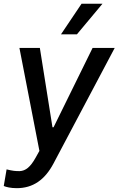

<svg xmlns="http://www.w3.org/2000/svg" viewBox="-30 -802 633 1027"><path d="M59.7 204.5C146 204.5 209.9 160.2 256.4 72.1L583.5 -545.5H465.2L256.4 -121.1H250.7L183.2 -545.5H73.9L180.8 5L160.9 40.8C132.5 92 106.9 111.9 75.3 113.3C52.6 113.6 37.3 111.9 5.3 104L-9.9 192.8C2.5 198.5 27.7 204.5 59.7 204.5ZM296.2 -618.3H381.4L518.1 -782H406.2Z"/></svg>

Font: Margiela Sans Medium
Style: Italic
Weight: 500
Italic angle: -9.39999°
Designer: Stefan Endress, Andreas Faust
Version: Version 1.100;FEAKit 1.0